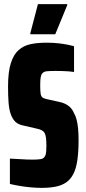

<svg xmlns="http://www.w3.org/2000/svg" viewBox="-20 -903 417 931"><path d="M182 8Q158 8 130 5.5Q102 3 75.5 -1.5Q49 -6 28 -11V-134Q53 -133 73.5 -131.5Q94 -130 111 -129.5Q128 -129 140 -129Q160 -129 174.5 -131Q189 -133 194 -140Q199 -145 201 -152Q203 -159 204 -170Q205 -181 205 -195Q205 -219 203 -234.5Q201 -250 196 -258.5Q191 -267 181 -272Q171 -277 155 -280L86 -296Q66 -301 53 -314Q40 -327 32 -350Q24 -373 21.5 -406Q19 -439 19 -483Q19 -554 32.5 -596.5Q46 -639 70.5 -660.5Q95 -682 129 -689Q163 -696 205 -696Q238 -696 264 -693Q290 -690 309.5 -686Q329 -682 339 -679V-554Q327 -556 313 -557Q299 -558 283.5 -558.5Q268 -559 249 -559Q222 -559 207 -557.5Q192 -556 185 -547Q179 -540 177 -526.5Q175 -513 175 -489Q175 -462 177 -449Q179 -436 186 -430.5Q193 -425 208 -422L267 -409Q282 -406 295 -400Q308 -394 319 -384Q330 -374 338 -356Q346 -343 351 -324.5Q356 -306 358.5 -281Q361 -256 361 -223Q361 -166 355 -125.5Q349 -85 335.5 -59Q322 -33 301 -18.5Q280 -4 250.5 2Q221 8 182 8ZM127 -737V-742L164 -883H306V-878L248 -737Z"/></svg>

Font: Saira ExtraCondensed Black
Style: Regular
Weight: 900
Width: 2
Designer: Hector Gatti with collaboration of the Omnibus-Type team
Foundry: Omnibus-Type
Version: Version 1.101